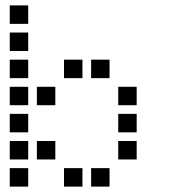

<svg xmlns="http://www.w3.org/2000/svg" viewBox="-20 -704 640 708"><path d="M17 -684Q16 -684 16 -684Q16 -684 16 -683V-617Q16 -616 16 -616Q16 -616 17 -616H83Q84 -616 84 -616Q84 -616 84 -617V-683Q84 -684 84 -684Q84 -684 83 -684ZM17 -584Q16 -584 16 -584Q16 -584 16 -583V-517Q16 -516 16 -516Q16 -516 17 -516H83Q84 -516 84 -516Q84 -516 84 -517V-583Q84 -584 84 -584Q84 -584 83 -584ZM17 -484Q16 -484 16 -484Q16 -484 16 -483V-417Q16 -416 16 -416Q16 -416 17 -416H83Q84 -416 84 -416Q84 -416 84 -417V-483Q84 -484 84 -484Q84 -484 83 -484ZM217 -484Q216 -484 216 -484Q216 -484 216 -483V-417Q216 -416 216 -416Q216 -416 217 -416H283Q284 -416 284 -416Q284 -416 284 -417V-483Q284 -484 284 -484Q284 -484 283 -484ZM317 -484Q316 -484 316 -484Q316 -484 316 -483V-417Q316 -416 316 -416Q316 -416 317 -416H383Q384 -416 384 -416Q384 -416 384 -417V-483Q384 -484 384 -484Q384 -484 383 -484ZM17 -384Q16 -384 16 -384Q16 -384 16 -383V-317Q16 -316 16 -316Q16 -316 17 -316H83Q84 -316 84 -316Q84 -316 84 -317V-383Q84 -384 84 -384Q84 -384 83 -384ZM117 -384Q116 -384 116 -384Q116 -384 116 -383V-317Q116 -316 116 -316Q116 -316 117 -316H183Q184 -316 184 -316Q184 -316 184 -317V-383Q184 -384 184 -384Q184 -384 183 -384ZM417 -384Q416 -384 416 -384Q416 -384 416 -383V-317Q416 -316 416 -316Q416 -316 417 -316H483Q484 -316 484 -316Q484 -316 484 -317V-383Q484 -384 484 -384Q484 -384 483 -384ZM17 -284Q16 -284 16 -284Q16 -284 16 -283V-217Q16 -216 16 -216Q16 -216 17 -216H83Q84 -216 84 -216Q84 -216 84 -217V-283Q84 -284 84 -284Q84 -284 83 -284ZM417 -284Q416 -284 416 -284Q416 -284 416 -283V-217Q416 -216 416 -216Q416 -216 417 -216H483Q484 -216 484 -216Q484 -216 484 -217V-283Q484 -284 484 -284Q484 -284 483 -284ZM17 -184Q16 -184 16 -184Q16 -184 16 -183V-117Q16 -116 16 -116Q16 -116 17 -116H83Q84 -116 84 -116Q84 -116 84 -117V-183Q84 -184 84 -184Q84 -184 83 -184ZM117 -184Q116 -184 116 -184Q116 -184 116 -183V-117Q116 -116 116 -116Q116 -116 117 -116H183Q184 -116 184 -116Q184 -116 184 -117V-183Q184 -184 184 -184Q184 -184 183 -184ZM417 -184Q416 -184 416 -184Q416 -184 416 -183V-117Q416 -116 416 -116Q416 -116 417 -116H483Q484 -116 484 -116Q484 -116 484 -117V-183Q484 -184 484 -184Q484 -184 483 -184ZM17 -84Q16 -84 16 -84Q16 -84 16 -83V-17Q16 -16 16 -16Q16 -16 17 -16H83Q84 -16 84 -16Q84 -16 84 -17V-83Q84 -84 84 -84Q84 -84 83 -84ZM217 -84Q216 -84 216 -84Q216 -84 216 -83V-17Q216 -16 216 -16Q216 -16 217 -16H283Q284 -16 284 -16Q284 -16 284 -17V-83Q284 -84 284 -84Q284 -84 283 -84ZM317 -84Q316 -84 316 -84Q316 -84 316 -83V-17Q316 -16 316 -16Q316 -16 317 -16H383Q384 -16 384 -16Q384 -16 384 -17V-83Q384 -84 384 -84Q384 -84 383 -84Z"/></svg>

Font: Doto Black SemiBold
Style: Regular
Weight: 600
Monospace: yes
Version: Version 1.000